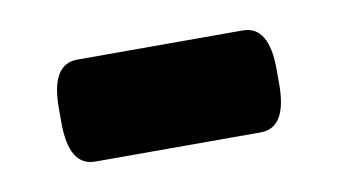

<svg xmlns="http://www.w3.org/2000/svg" viewBox="-31 -374 382 217"><g transform="rotate(-10 160.0 -265.5)"><path d="M65 -207Q35 -207 35 -257V-274Q35 -324 65 -324H255Q285 -324 285 -274V-257Q285 -207 255 -207Z"/></g></svg>

Font: Asap ExtraBold
Style: Regular
Weight: 800
Designer: Pablo Cosgaya
Foundry: Omnibus-Type
Version: Version 3.001; ttfautohint (v1.8.4.7-5d5b)